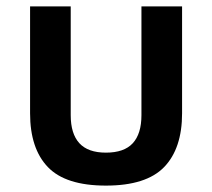

<svg xmlns="http://www.w3.org/2000/svg" viewBox="-20 -568 663 600"><path d="M311 12Q185 12 129.5 -46Q74 -104 74 -214V-548H201V-208Q201 -150 228 -120.5Q255 -91 311 -91Q368 -91 395 -120.5Q422 -150 422 -208V-548H549V-214Q549 -104 493 -46Q437 12 311 12Z"/></svg>

Font: Noto Sans Thai SemiBold
Style: Regular
Weight: 600
Version: Version 2.001